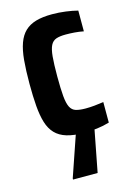

<svg xmlns="http://www.w3.org/2000/svg" viewBox="-110 -575 568 822"><g transform="rotate(-15 174.0 -164.5)"><path d="M206 8Q161 8 130 -1.5Q99 -11 80 -31Q61 -51 51.5 -82Q42 -113 38.5 -156Q35 -199 35 -255Q35 -315 39 -359Q43 -403 54 -433.5Q65 -464 84.5 -482.5Q104 -501 133.5 -509.5Q163 -518 205 -518Q235 -518 265 -514Q295 -510 318 -504V-412Q298 -416 278 -417.5Q258 -419 239 -419Q213 -419 197 -413.5Q181 -408 172.5 -391.5Q164 -375 161 -342.5Q158 -310 158 -255Q158 -200 161 -167Q164 -134 172.5 -117.5Q181 -101 197.5 -96Q214 -91 240 -91Q260 -91 280 -93Q300 -95 320 -98V-7Q293 1 264.5 4.5Q236 8 206 8ZM109 189V184L175 -8H255V-3L218 189Z"/></g></svg>

Font: Saira Condensed
Style: Bold
Weight: 700
Width: 3
Designer: Hector Gatti with collaboration of the Omnibus-Type team
Foundry: Omnibus-Type
Version: Version 1.101